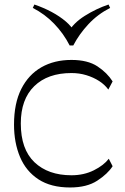

<svg xmlns="http://www.w3.org/2000/svg" viewBox="-20 -821 552 849"><path d="M290 8Q205 8 150 -28Q95 -64 68.5 -127Q42 -190 42 -270Q42 -364 74 -427.5Q106 -491 163 -523.5Q220 -556 296 -556Q368 -556 411 -527.5Q454 -499 478 -461L459 -425Q443 -447 418 -463Q393 -479 362 -488.5Q331 -498 296 -498Q191 -498 131.5 -440Q72 -382 72 -275Q72 -161 132.5 -103.5Q193 -46 296 -46Q351 -46 395 -68Q439 -90 461 -119L478 -86Q456 -52 410 -22Q364 8 290 8ZM460 -801 467 -786Q412 -758 371 -714Q330 -670 304 -620H288Q261 -673 219.5 -716Q178 -759 125 -786L132 -801Q173 -787 208.5 -768Q244 -749 271 -726Q298 -703 311 -677H281Q304 -719 355 -751Q406 -783 460 -801Z"/></svg>

Font: Savate ExtraLight
Style: Regular
Weight: 200
Designer: Max Esnée
Foundry: Plomb Type
Version: Version 2.000